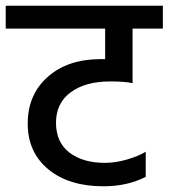

<svg xmlns="http://www.w3.org/2000/svg" viewBox="-44 -670 590 672"><path d="M420 -570V-379Q392 -385 342 -385Q255 -385 203.5 -347Q152 -309 152 -240.5Q152 -172 199 -136Q246 -100 323 -100Q361 -100 401.5 -112Q442 -124 466 -139V-51Q402 -18 318 -18Q197 -18 125 -77.5Q53 -137 53 -237.5Q53 -338 122 -400Q191 -462 304 -463H324V-570H-24V-650H526V-570Z"/></svg>

Font: Hind Medium
Style: Regular
Weight: 500
Designer: Manushi Parikh, Satya Rajpurohit
Foundry: Indian Type Foundry
Version: Version 1.201;PS 1.0;hotconv 1.0.78;makeotf.lib2.5.61930; tt